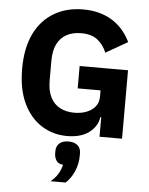

<svg xmlns="http://www.w3.org/2000/svg" viewBox="-63 -761 845 1087"><g transform="rotate(5 359.5 -217.5)"><path d="M520 0V-111H515Q508 -59 461.5 -23.5Q415 12 336 12Q256 12 191 -29Q126 -70 88 -149.5Q50 -229 50 -346Q50 -464 89.5 -545Q129 -626 200.5 -668Q272 -710 366 -710Q459 -710 527.5 -669Q596 -628 635 -548L511 -477Q495 -518 461 -546.5Q427 -575 366 -575Q319 -575 284 -556.5Q249 -538 230 -500.5Q211 -463 211 -405V-293Q211 -235 230 -197.5Q249 -160 284 -141.5Q319 -123 366 -123Q404 -123 435 -135Q466 -147 484.5 -170Q503 -193 503 -227V-262H373V-389H648V0ZM348 42Q381 42 399.5 58Q418 74 418 104V118Q418 164 399 207Q380 250 351 275H266Q292 253 306.5 229.5Q321 206 328 176Q300 174 289 155.5Q278 137 278 115V104Q278 74 296.5 58Q315 42 348 42Z"/></g></svg>

Font: IBM Plex Sans Var
Style: Regular
Weight: 400
Designer: Mike Abbink, Paul van der Laan, Pieter van Rosmalen
Foundry: Bold Monday
Version: Version 3.000